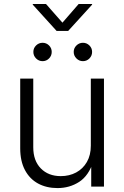

<svg xmlns="http://www.w3.org/2000/svg" viewBox="-20 -937 623 964"><path d="M268.6 7.3Q213.4 7.3 171.1 -15.6Q128.9 -38.6 105.2 -83.3Q81.5 -127.9 81.5 -192.4V-542.5H147V-197.3Q147 -130.4 184.8 -91.6Q222.7 -52.7 285.2 -52.7Q328.1 -52.7 362.3 -71Q396.5 -89.4 416.3 -123.8Q436 -158.2 436 -205.6V-542.5H502V0H438V-127H448.7Q425.8 -55.2 377.7 -23.9Q329.6 7.3 268.6 7.3ZM396.5 -629.9Q377.4 -629.9 363.8 -643.6Q350.1 -657.2 350.1 -676.3Q350.1 -695.3 363.8 -708.7Q377.4 -722.2 396.5 -722.2Q415.5 -722.2 429 -708.7Q442.4 -695.3 442.4 -676.3Q442.4 -657.2 429 -643.6Q415.5 -629.9 396.5 -629.9ZM193.8 -629.9Q174.8 -629.9 161.1 -643.6Q147.5 -657.2 147.5 -676.3Q147.5 -695.3 161.1 -708.7Q174.8 -722.2 193.8 -722.2Q212.9 -722.2 226.3 -708.7Q239.7 -695.3 239.7 -676.3Q239.7 -657.2 226.3 -643.6Q212.9 -629.9 193.8 -629.9ZM210.9 -917 293.5 -823.2 375 -917H442.4V-913.6L322.3 -781.7H264.2L144.5 -913.6V-917Z"/></svg>

Font: Inter 16pt Light
Style: Regular
Weight: 300
Version: Version 4.001;git-66647c0bb